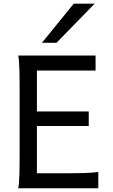

<svg xmlns="http://www.w3.org/2000/svg" viewBox="-20 -1011 606 1031"><path d="M178.2 -412.6V-632.3H493.2V-712.9H78.1C85.4 -673.8 85.4 -596.7 85.4 -500.5V-212.4C85.4 -116.2 85.4 -39.1 78.1 0H507.8V-87.9C468.8 -81.1 403.3 -80.6 307.1 -80.6H178.2V-334.5H456.5V-412.6ZM376 -991.2 205.1 -781.2H283.2L488.3 -991.2Z"/></svg>

Font: Andika
Style: Regular
Weight: 400
Designer: Victor Gaultney, Annie Olsen, Julie Remington, Don Collingsworth, Eric Hays
Foundry: SIL International
Version: Version 1.000